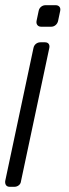

<svg xmlns="http://www.w3.org/2000/svg" viewBox="-20 -539 267 740"><path d="M153 -376Q163 -376 167.5 -370Q172 -364 170 -354L61 159Q60 169 52.5 175Q45 181 35 181H18Q8 181 3.5 175Q-1 169 0 159L109 -354Q111 -364 118.5 -370Q126 -376 136 -376ZM194 -519Q204 -519 209 -513Q214 -507 212 -497L204 -459Q202 -449 194.5 -442.5Q187 -436 177 -436H139Q129 -436 124 -442.5Q119 -449 121 -459L129 -497Q131 -507 138.5 -513Q146 -519 156 -519Z"/></svg>

Font: Rubik Light
Style: Italic
Weight: 300
Italic angle: -12°
Designer: Hubert and Fischer
Foundry: Hubert and Fischer
Version: Version 2.300;gftools[0.9.30]